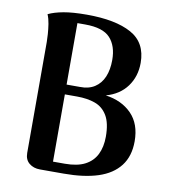

<svg xmlns="http://www.w3.org/2000/svg" viewBox="-80 -779 754 849"><g transform="rotate(10 296.5 -355.0)"><path d="M156 0Q127 0 107.5 -16Q88 -32 88 -62V-560Q88 -574 86.5 -595.5Q85 -617 81.5 -640Q78 -663 70 -682Q97 -695 138 -702.5Q179 -710 242 -710Q371 -710 442 -671Q513 -632 513 -541Q513 -480 480 -435Q447 -390 386 -373Q459 -363 503 -318Q547 -273 547 -195Q547 -128 513.5 -84.5Q480 -41 417 -20.5Q354 0 263 0ZM207 -44H260Q316 -44 350.5 -62Q385 -80 401.5 -113.5Q418 -147 418 -193Q418 -254 398 -287.5Q378 -321 343 -333.5Q308 -346 262 -346H192L185 -390H266Q306 -389 333 -406.5Q360 -424 373.5 -456Q387 -488 387 -532Q387 -595 354.5 -630.5Q322 -666 242 -666Q232 -666 223 -666Q214 -666 207 -666Z"/></g></svg>

Font: Arima Thin SemiBold
Style: Regular
Weight: 600
Version: Version 1.100